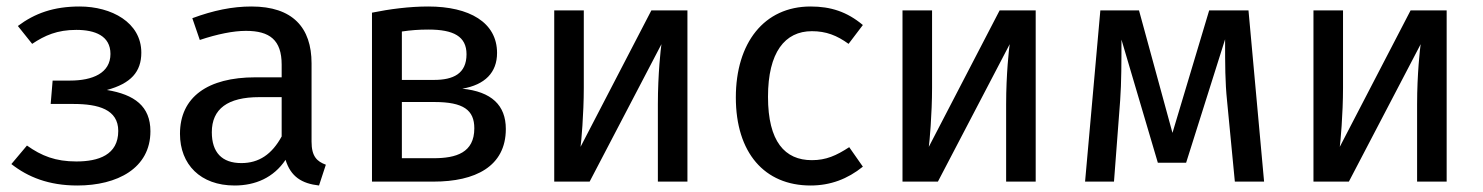

<svg xmlns="http://www.w3.org/2000/svg" viewBox="-20 -559 4565 591"><path d="M225 -539C145 -539 87 -518 35 -479L79 -424C118 -450 156 -467 215 -467C272 -467 320 -449 320 -393C320 -334 265 -311 196 -311H142L136 -239H206C283 -239 344 -222 344 -156C344 -82 283 -62 215 -62C151 -62 108 -79 63 -111L15 -54C66 -14 130 12 218 12C341 12 443 -41 443 -155C443 -232 394 -268 309 -282C383 -302 415 -338 415 -397C415 -490 323 -539 225 -539Z M723 -57C663 -57 632 -90 632 -152C632 -224 681 -260 778 -260H847V-139C817 -84 777 -57 723 -57ZM939 -123V-364C939 -474 881 -539 754 -539C695 -539 637 -527 572 -503L595 -436C649 -454 698 -464 737 -464C810 -464 847 -436 847 -360V-321H766C619 -321 534 -260 534 -147C534 -53 597 12 702 12C766 12 822 -12 859 -67C875 -15 909 6 962 12L983 -52C956 -62 939 -77 939 -123Z M1315 -72H1217V-245H1317C1407 -245 1440 -220 1440 -164C1440 -89 1384 -72 1315 -72ZM1299 -468C1376 -468 1416 -447 1416 -392C1416 -332 1375 -313 1316 -313H1217V-462C1244 -466 1268 -468 1299 -468ZM1403 -286C1473 -298 1510 -336 1510 -396C1510 -490 1425 -539 1298 -539C1240 -539 1179 -531 1125 -520V0H1315C1442 0 1537 -46 1537 -162C1537 -235 1493 -277 1403 -286Z M2096 -527H1985L1767 -107C1769 -120 1777 -207 1777 -289V-527H1686V0H1795L2016 -423C2014 -411 2005 -331 2005 -238V0H2096Z M2475 -539C2332 -539 2245 -427 2245 -259C2245 -89 2333 12 2475 12C2536 12 2589 -8 2636 -46L2594 -106C2554 -80 2523 -66 2479 -66C2396 -66 2344 -123 2344 -261C2344 -398 2396 -463 2479 -463C2523 -463 2556 -450 2592 -424L2636 -482C2587 -523 2537 -539 2475 -539Z M3168 -527H3057L2839 -107C2841 -120 2849 -207 2849 -289V-527H2758V0H2867L3088 -423C3086 -411 3077 -331 3077 -238V0H3168Z M3823 -527H3702L3589 -150L3486 -527H3367L3320 0H3409L3428 -250C3432 -305 3432 -371 3432 -437L3544 -58H3631L3751 -438C3751 -359 3751 -307 3757 -249L3781 0H3871Z M4433 -527H4322L4104 -107C4106 -120 4114 -207 4114 -289V-527H4023V0H4132L4353 -423C4351 -411 4342 -331 4342 -238V0H4433Z"/></svg>

Font: Fira Math
Style: Regular
Weight: 400
Designer: Xiangdong Zeng
Foundry: Xiangdong Zeng
Version: Version 0.3.4